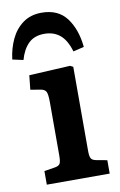

<svg xmlns="http://www.w3.org/2000/svg" viewBox="-107 -825 546 875"><g transform="rotate(-10 166.5 -388.0)"><path d="M37 0V-63L87 -71Q105 -74 110.5 -83.5Q116 -93 116 -121V-369Q116 -405 109.5 -417Q103 -429 81 -432L38 -439L45 -505L235 -515L249 -508V-118Q249 -93 255 -83.5Q261 -74 279 -71L328 -62V0ZM149 -776Q226 -776 265 -723.5Q304 -671 312 -589L262 -577Q246 -631 217 -655Q188 -679 145 -679Q98 -679 71 -652Q44 -625 31 -578L-19 -589Q-13 -639 7 -681.5Q27 -724 62.5 -750Q98 -776 149 -776Z"/></g></svg>

Font: Literata SemiBold
Style: Regular
Weight: 600
Designer: Latin by Veronika Burian and Jose Scaglione. Greek by Irene Vlachou. Cyrillic by Vera Evstafieva.
Foundry: TypeTogether
Version: Version 3.103; ttfautohint (v1.8.4.7-5d5b);gftools[0.9.29]